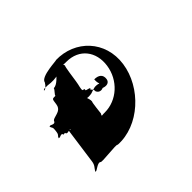

<svg xmlns="http://www.w3.org/2000/svg" viewBox="-121 -953 1118 1118"><g transform="rotate(-45 438.0 -394.5)"><path d="M183 -476C173 -473 162 -470 160 -459C148 -445 130 -466 123 -460C121 -449 122 -469 120 -458C125 -443 132 -445 129 -423L127 -407C124 -387 118 -391 110 -376C108 -365 115 -385 113 -374C117 -367 138 -387 144 -373C142 -362 161 -377 159 -366C165 -352 190 -369 195 -362C193 -351 185 -376 183 -365L152 -142C148 -113 136 -107 123 -86C121 -75 128 -95 126 -84C135 -82 168 -115 184 -104C182 -93 328 -115 326 -104C494 -93 657 -244 681 -414C705 -583 581 -711 420 -707C429 -703 289 -702 283 -661C259 -620 233 -628 254 -637H282C347 -627 406 -642 412 -684C420 -744 352 -600 296 -600C295 -590 267 -566 272 -562C243 -562 246 -564 240 -523C235 -486 204 -483 183 -476ZM416 -539C419 -559 431 -646 435 -646C436 -650 431 -661 432 -664C432 -664 426 -662 430 -662C432 -659 437 -657 446 -657H457C562 -657 623 -577 608 -473C593 -369 507 -290 406 -290H395C390 -290 376 -289 377 -286C377 -286 375 -284 379 -284C381 -287 381 -297 386 -302C386 -302 395 -388 399 -388C401 -399 393 -422 391 -427C391 -427 385 -424 389 -424C395 -420 416 -421 430 -424C430 -424 460 -435 464 -435C474 -438 494 -436 503 -432C503 -432 500 -434 504 -434C498 -439 498 -460 499 -470C534 -470 556 -454 551 -420C547 -395 523 -390 498 -400C487 -394 464 -393 455 -416C458 -436 431 -444 446 -448C449 -455 425 -455 418 -461C420 -472 421 -470 407 -473C401 -483 412 -507 416 -539Z"/></g></svg>

Font: Hussar Przerywany
Style: Obl
Weight: 400
Foundry: Cannot Into Space Fonts
Version: Version 0.982